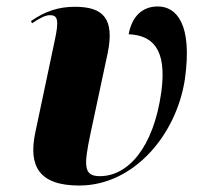

<svg xmlns="http://www.w3.org/2000/svg" viewBox="-20 -564 625 594"><path d="M225 10C394 10 526 -147 552 -319C576 -490 526 -544 468 -544C419 -544 388 -512 378 -458C448 -455 498 -417 479 -279C455 -107 376 -19 289 -19C238 -19 239 -51 260 -151L313 -399C335 -506 300 -543 212 -543C162 -543 121 -530 76 -499L79 -492C106 -510 121 -517 135 -517C159 -517 163 -501 149 -437L89 -153C68 -52 99 10 225 10Z"/></svg>

Font: Noto Serif Display Condensed Black
Style: Italic
Weight: 900
Width: 3
Italic angle: -12°
Designer: Monotype Design Team
Foundry: Monotype Imaging Inc.
Version: Version 2.009